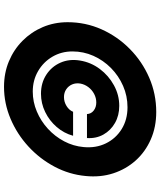

<svg xmlns="http://www.w3.org/2000/svg" viewBox="58 -837 790 946"><g transform="rotate(90 453.0 -364.0)"><path d="M278.3 -363.3Q287.1 -417 319.8 -460.7Q352.5 -504.4 400.4 -530.5Q448.2 -556.6 501.5 -556.6Q548.8 -556.6 585.7 -535.6Q622.6 -514.6 642.8 -478.8Q663.1 -442.9 660.2 -397.5H542Q541 -418 524.7 -430.7Q508.3 -443.4 484.9 -443.4Q462.9 -443.4 442.9 -432.9Q422.9 -422.4 409.2 -404.3Q395.5 -386.2 391.6 -364.3Q388.2 -342.3 396 -324.2Q403.8 -306.2 420.2 -295.2Q436.5 -284.2 458.5 -284.2Q481.9 -284.2 502.4 -296.9Q522.9 -309.6 530.8 -329.1H648.9Q636.7 -284.2 605.7 -248.3Q574.7 -212.4 532 -191.7Q489.3 -170.9 441.9 -170.9Q388.7 -170.9 348.4 -197Q308.1 -223.1 288.8 -266.8Q269.5 -310.5 278.3 -363.3ZM407.7 11.2Q339.8 11.2 282 -12.9Q224.1 -37.1 180.9 -80.1Q137.7 -123 113.5 -179.9Q89.4 -236.8 89.4 -302.2Q89.4 -390.6 124.5 -469.2Q159.7 -547.9 221.2 -608.6Q282.7 -669.4 362.5 -704.1Q442.4 -738.8 531.7 -738.8Q606 -738.8 667 -711.9Q728 -685.1 770.8 -637.5Q813.5 -589.8 834 -526.9Q854.5 -463.9 847.2 -391.1Q839.8 -310.5 801.3 -237.8Q762.7 -165 701.9 -109.1Q641.1 -53.2 565.2 -21Q489.3 11.2 407.7 11.2ZM431.2 -130.4Q481.9 -130.4 529.3 -150.4Q576.7 -170.4 614.5 -205.1Q652.3 -239.7 676.3 -285.2Q700.2 -330.6 704.6 -380.9Q710.4 -441.4 686.5 -490.5Q662.6 -539.6 616.2 -568.4Q569.8 -597.2 508.3 -597.2Q452.6 -597.2 403.1 -575.4Q353.5 -553.7 315.2 -515.9Q276.9 -478 255.1 -429.2Q233.4 -380.4 233.4 -325.7Q233.4 -271.5 259.5 -227.1Q285.6 -182.6 330.6 -156.5Q375.5 -130.4 431.2 -130.4Z"/></g></svg>

Font: Inter 24pt Black
Style: Italic
Weight: 900
Italic angle: -9.3988°
Designer: Rasmus Andersson
Foundry: rsms
Version: Version 4.001;git-66647c0bb